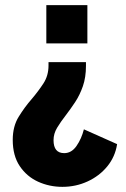

<svg xmlns="http://www.w3.org/2000/svg" viewBox="-20 -520 490 746"><path d="M319.5 -351.5H160V-500H319.5ZM314 -278.5V-264Q314 -219.5 302 -185Q290 -150.5 271.8 -123Q253.5 -95.5 235.5 -72Q216 -47 202 -23.8Q188 -0.5 188 24.5Q188 75 229.5 75Q258 75 277.2 47.2Q296.5 19.5 306 -17.5L435 40Q427.5 89 396.8 126.5Q366 164 320.2 185Q274.5 206 222.5 206Q172 206 128 186Q84 166 56.8 125.5Q29.5 85 29.5 23.5Q29.5 -29 52.5 -66.2Q75.5 -103.5 103 -135Q128.5 -165 148.5 -195.5Q168.5 -226 168.5 -265.5V-278.5Z"/></svg>

Font: Trispace Condensed
Style: Bold
Weight: 700
Width: 3
Designer: Tyler Finck
Foundry: Etcetera Type Company
Version: Version 1.210; ttfautohint (v1.8.3)